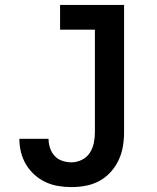

<svg xmlns="http://www.w3.org/2000/svg" viewBox="-20 -755 640 783"><path d="M271 8Q244 8 217 3.5Q190 -1 165.5 -12.5Q141 -24 120.5 -42.5Q100 -61 86 -84.5Q72 -108 65.5 -134.5Q59 -161 59 -189H178Q178 -170 184 -151.5Q190 -133 203 -119Q216 -105 234.5 -99Q253 -93 271 -93Q293 -93 313.5 -103Q334 -113 346 -131.5Q358 -150 362.5 -171.5Q367 -193 367 -215V-634H225V-735H486V-215Q486 -186 481 -157Q476 -128 463.5 -101.5Q451 -75 431 -53Q411 -31 385 -17Q359 -3 330 2.5Q301 8 271 8Z"/></svg>

Font: Iosevka Fixed Extended
Style: Bold
Weight: 700
Width: 7
Monospace: yes
Designer: Belleve Invis
Foundry: Belleve Invis
Version: Version 24.1.1; ttfautohint (v1.8.4)